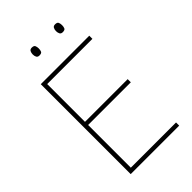

<svg xmlns="http://www.w3.org/2000/svg" viewBox="-264 -987 1078 1078"><g transform="rotate(-45 275.0 -447.5)"><path d="M488 0H103V-714H488V-689H129V-389H468V-364H129V-25H488ZM189 -864Q189 -876 194 -885.5Q199 -895 212 -895Q229 -895 233 -885.5Q237 -876 237 -864Q237 -851 233 -842Q229 -833 212 -833Q199 -833 194 -842Q189 -851 189 -864ZM374 -864Q374 -876 379 -885.5Q384 -895 397 -895Q414 -895 418 -885.5Q422 -876 422 -864Q422 -851 418 -842Q414 -833 397 -833Q384 -833 379 -842Q374 -851 374 -864Z"/></g></svg>

Font: Noto Sans Hebrew Thin
Style: Regular
Weight: 250
Designer: Monotype Design Team
Foundry: Monotype Imaging Inc.
Version: Version 2.003